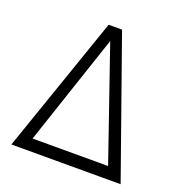

<svg xmlns="http://www.w3.org/2000/svg" viewBox="-130 -844 916 959"><g transform="rotate(20 327.5 -364.0)"><path d="M33.7 0 285.6 -728H356.9L614.3 0ZM123 -64H524.4L320.8 -654.3Z"/></g></svg>

Font: Comme Light
Style: Regular
Weight: 300
Version: Version 1.000;gftools[0.9.27]